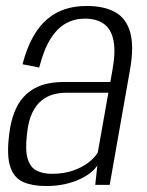

<svg xmlns="http://www.w3.org/2000/svg" viewBox="-20 -620 493 644"><path d="M134 4Q170.5 4 199.5 -2.8Q228.5 -9.5 250.5 -20.2Q272.5 -31 286.5 -43Q300.5 -55 306.5 -65.5L299.5 0H348L415.5 -383Q430 -463 417 -510.5Q404 -558 366.8 -579Q329.5 -600 270.5 -600Q232.5 -600 199.8 -589.8Q167 -579.5 139.8 -557Q112.5 -534.5 91.2 -497Q70 -459.5 55.5 -404.5L111.5 -393.5Q127 -454 149.5 -489.8Q172 -525.5 201 -541.5Q230 -557.5 264.5 -557.5Q303.5 -557.5 328 -540.2Q352.5 -523 360.5 -485Q368.5 -447 357 -384L350 -345H194Q168.5 -345 144 -340.5Q119.5 -336 97.5 -324.5Q75.5 -313 57.8 -293.2Q40 -273.5 27.8 -242.2Q15.5 -211 10.5 -166.5Q2 -96.5 14.8 -59.5Q27.5 -22.5 58.5 -9.2Q89.5 4 134 4ZM154 -37Q124.5 -37 103.2 -47.5Q82 -58 73 -86.8Q64 -115.5 70.5 -170.5Q75 -214 88 -241.2Q101 -268.5 119.8 -283.2Q138.5 -298 159.8 -303.5Q181 -309 203.5 -309H343.5L308 -108.5Q298.5 -92 277.5 -75.5Q256.5 -59 225.5 -48Q194.5 -37 154 -37Z"/></svg>

Font: Anybody SemiCondensed Light
Style: Italic
Weight: 300
Width: 4
Italic angle: -10°
Version: Version 1.113;gftools[0.9.25]